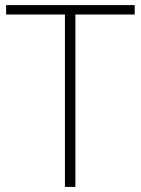

<svg xmlns="http://www.w3.org/2000/svg" viewBox="-20 -734 553 754"><path d="M276 0H235V-677H4V-714H509V-677H276Z"/></svg>

Font: Noto Sans Hebrew Thin ExtraLight
Style: Regular
Weight: 250
Version: Version 3.001